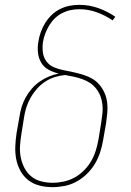

<svg xmlns="http://www.w3.org/2000/svg" viewBox="-20 -763 540 791"><path d="M196 8Q169 8 143 1.5Q117 -5 97 -20.5Q77 -36 64.5 -58.5Q52 -81 47 -106.5Q42 -132 43 -159Q44 -186 48 -213L60 -281Q63 -302 69 -322Q75 -342 85.5 -361Q96 -380 110.5 -397Q125 -414 143 -426.5Q161 -439 181 -447.5Q201 -456 222 -460Q200 -465 180.5 -475.5Q161 -486 150 -504.5Q139 -523 136.5 -545.5Q134 -568 138 -591Q141 -611 148 -630.5Q155 -650 166 -668Q177 -686 192.5 -701Q208 -716 227 -725.5Q246 -735 266 -739Q286 -743 306 -743Q348 -743 385.5 -729.5Q423 -716 455 -694L444 -679Q415 -699 380 -712Q345 -725 307 -725Q289 -725 271.5 -721.5Q254 -718 237 -709.5Q220 -701 206.5 -688Q193 -675 183 -658.5Q173 -642 166.5 -625Q160 -608 157 -590Q154 -569 156.5 -548Q159 -527 171 -510.5Q183 -494 202 -486Q221 -478 241.5 -474Q262 -470 282.5 -465.5Q303 -461 322.5 -455Q342 -449 359.5 -439Q377 -429 390 -413.5Q403 -398 411 -379.5Q419 -361 421.5 -340Q424 -319 422 -297.5Q420 -276 417 -255L405 -187Q401 -162 393 -137Q385 -112 371.5 -89Q358 -66 338.5 -47Q319 -28 295.5 -15Q272 -2 246.5 3Q221 8 196 8ZM196 -10Q219 -10 242.5 -15Q266 -20 287 -31.5Q308 -43 326 -61Q344 -79 356 -100Q368 -121 375 -144Q382 -167 386 -190L397 -258Q400 -277 402 -295.5Q404 -314 402 -332.5Q400 -351 393.5 -367.5Q387 -384 376 -398Q365 -412 350.5 -421.5Q336 -431 319 -437Q302 -443 284 -447Q266 -451 248 -454Q227 -452 206 -445.5Q185 -439 166 -426.5Q147 -414 132 -397Q117 -380 106 -360.5Q95 -341 88.5 -320.5Q82 -300 79 -279L68 -210Q64 -186 62.5 -161.5Q61 -137 65.5 -114.5Q70 -92 80.5 -71.5Q91 -51 108.5 -36.5Q126 -22 149 -16Q172 -10 196 -10Z"/></svg>

Font: Iosevka Slab Thin
Style: Italic
Weight: 100
Italic angle: -9°
Monospace: yes
Designer: Belleve Invis
Foundry: Belleve Invis
Version: Version 11.1.1; ttfautohint (v1.8.3)